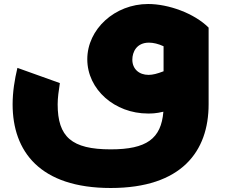

<svg xmlns="http://www.w3.org/2000/svg" viewBox="-20 -567 1122 959"><path d="M720 -547C553 -547 416 -421 416 -271C416 -120 553 0 719 0C736 0 759 0 796 -9C785 126 712 179 533 179C338 179 268 117 268 -46C268 -77 273 -114 279 -152L67 -228C53 -170 43 -107 43 -46C43 189 179 372 533 372C887 372 1022 189 1022 -46V-429C950 -501 821 -547 720 -547ZM641 -269C641 -307 662 -354 724 -354C746 -354 771 -348 797 -336V-211C766 -199 743 -193 722 -193C674 -193 641 -223 641 -269Z"/></svg>

Font: Montserrat-Arabic Black
Style: Regular
Weight: 900
Designer: Mohamed Gaber
Foundry: Kief Type Foundry
Version: Version 5.008;PS 005.008;hotconv 1.0.88;makeotf.lib2.5.64775